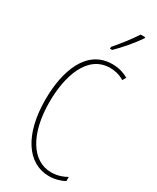

<svg xmlns="http://www.w3.org/2000/svg" viewBox="-240 -1017 894 1094"><g transform="rotate(30 207.5 -470.0)"><path d="M369 -943V-950H339C305 -898 273 -858 228 -805V-793H242C281 -830 336 -894 369 -943ZM285 -699C312 -699 346 -693 378 -673L391 -696C357 -715 323 -724 285 -724C117 -724 54 -548 54 -358C54 -131 147 10 289 10C327 10 365 -1 390 -16V-43C370 -31 334 -15 289 -15C161 -15 81 -154 81 -357C81 -529 136 -699 285 -699Z"/></g></svg>

Font: Noto Sans Armenian ExtraCondensed Thin
Style: Regular
Weight: 100
Width: 2
Designer: Monotype Design Team
Foundry: Monotype Imaging Inc.
Version: Version 2.008